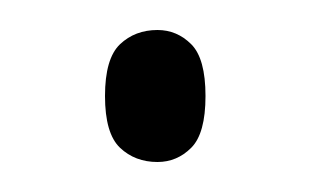

<svg xmlns="http://www.w3.org/2000/svg" viewBox="-20 -102 208 128"><path d="M85 6Q70 6 60 -3.5Q50 -13 50 -38Q50 -63 60 -72.5Q70 -82 85 -82Q98 -82 107.5 -72.5Q117 -63 117 -38Q117 -13 107.5 -3.5Q98 6 85 6Z"/></svg>

Font: Noto Serif Bengali ExtraCondensed ExtraLight
Style: Regular
Weight: 200
Width: 2
Designer: Juan Bruce, Universal Thirst, Indian Type Foundry and the Monotype Design Team.
Foundry: Monotype Imaging Inc.
Version: Version 2.003; ttfautohint (v1.8.4.7-5d5b)